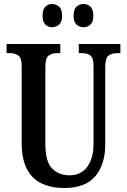

<svg xmlns="http://www.w3.org/2000/svg" viewBox="-20 -935 638 965"><path d="M303 10Q239 10 190.5 -12.5Q142 -35 115.5 -85Q89 -135 89 -217V-603Q89 -645 71.5 -656.5Q54 -668 29 -668H13V-714H283V-668H268Q242 -668 225 -656Q208 -644 208 -599V-210Q208 -124 241 -89Q274 -54 330 -54Q387 -54 418.5 -96.5Q450 -139 450 -211V-603Q450 -645 434 -656.5Q418 -668 391 -668H376V-714H585V-668H569Q543 -668 526 -656Q509 -644 509 -599V-209Q509 -109 459 -49.5Q409 10 303 10ZM401 -798Q380 -798 365 -811Q350 -824 350 -856Q350 -889 365 -902Q380 -915 401 -915Q419 -915 434 -902Q449 -889 449 -856Q449 -824 434 -811Q419 -798 401 -798ZM242 -798Q223 -798 208.5 -811Q194 -824 194 -856Q194 -889 208.5 -902Q223 -915 242 -915Q261 -915 276.5 -902Q292 -889 292 -856Q292 -824 276.5 -811Q261 -798 242 -798Z"/></svg>

Font: Noto Serif Ethiopic ExtraCondensed SemiBold
Style: Regular
Weight: 600
Width: 2
Designer: Monotype Design Team
Foundry: Monotype Imaging Inc.
Version: Version 2.102; ttfautohint (v1.8.4.7-5d5b)